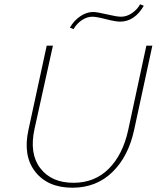

<svg xmlns="http://www.w3.org/2000/svg" viewBox="-20 -871 733 896"><path d="M323 -735 306 -742Q325 -775 354.5 -795Q384 -815 414 -815Q433 -815 479 -804Q525 -793 545 -793Q571 -793 595.5 -809.5Q620 -826 634 -851L651 -844Q608 -770 540 -770Q519 -770 474.5 -781.5Q430 -793 411 -793Q386 -793 362 -777Q338 -761 323 -735ZM318 5Q203 5 144.5 -69.5Q86 -144 113 -266L198 -658H227L141 -269Q116 -154 168 -86Q220 -18 323 -18Q422 -18 487.5 -83.5Q553 -149 578 -263L663 -658H691L606 -265Q579 -140 504 -67.5Q429 5 318 5Z"/></svg>

Font: EauTestText Extralight
Style: Italic
Weight: 250
Italic angle: -12°
Designer: Christian Thalmann (Catharsis Fonts)
Version: Version 0.001;PS 000.001;hotconv 1.0.88;makeotf.lib2.5.64775